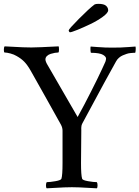

<svg xmlns="http://www.w3.org/2000/svg" viewBox="-36 -996 740 1019"><path d="M-11.2 -750Q7.8 -749 34.9 -747.6Q62 -746.1 83.7 -745.1Q105.5 -744.1 130.4 -744.1Q162.1 -744.1 275.4 -750Q277.3 -744.6 277.1 -731Q276.9 -717.3 272.9 -717.3Q265.6 -717.3 255.4 -715.6Q245.1 -713.9 233.2 -710.2Q221.2 -706.5 213.1 -698.7Q205.1 -690.9 205.1 -680.7Q205.1 -668.9 218.8 -647L376 -375Q392.1 -403.8 410.9 -439.7Q429.7 -475.6 447 -509.8Q464.4 -543.9 480 -575.9Q495.6 -607.9 506.8 -632.1Q518.1 -656.2 523.4 -668.5Q526.9 -678.7 526.9 -685.5Q526.9 -689.9 523.2 -694.8Q519.5 -699.7 511.2 -704.8Q502.9 -710 486.3 -712.9Q469.7 -715.8 447.3 -715.8Q444.8 -715.8 444.1 -731Q443.4 -746.1 445.3 -749Q458.5 -748 481.4 -746.3Q504.4 -744.6 522 -743.9Q539.6 -743.2 558.6 -743.2Q585 -743.2 604.5 -743.9Q624 -744.6 646.2 -746.3Q668.5 -748 683.1 -749Q685.1 -743.7 684.1 -729.7Q683.1 -715.8 680.7 -715.8Q676.3 -715.8 671.9 -715.6Q667.5 -715.3 656.7 -714.4Q646 -713.4 636.5 -710.2Q627 -707 616 -702.4Q605 -697.8 595.5 -689.5Q585.9 -681.2 580.1 -670.4Q545.4 -609.9 400.9 -340.8Q399.4 -337.9 398.2 -334.5Q397 -331.1 396.5 -328.6Q396 -326.2 395.8 -322.3Q395.5 -318.4 395.3 -316.9Q395 -315.4 395.3 -311Q395.5 -306.6 395.5 -305.7L394 -131.3Q394 -65.9 399.9 -47.4Q401.9 -39.6 431.4 -34.4Q460.9 -29.3 478 -29.3Q481.4 -24.9 481.7 -12.9Q481.9 -1 478 3.4Q465.8 2.9 436 1.2Q406.2 -0.5 385.7 -1.5Q365.2 -2.4 345.5 -2.4Q325.7 -2.4 304.9 -1.5Q284.2 -0.5 253.7 1.2Q223.1 2.9 211.9 3.4Q207.5 -1 208 -12.9Q208.5 -24.9 211.9 -29.3Q229 -29.3 258.3 -34.4Q287.6 -39.6 290 -47.4Q295.9 -65.9 295.9 -131.3V-302.2Q295.9 -318.4 287.6 -334Q252.4 -397.9 204.6 -482.7Q156.7 -567.4 127 -620.6Q109.4 -651.4 93 -668.2Q76.7 -685.1 52.2 -698.7Q38.6 -707 19.3 -712.2Q0 -717.3 -11.2 -717.3Q-15.6 -717.3 -15.6 -731.4Q-15.6 -745.6 -11.2 -750ZM328.6 -835Q328.6 -841.3 382.8 -896Q437 -950.7 465.8 -972.2Q472.2 -975.6 485.8 -975.6Q515.6 -975.6 526.9 -965.3Q538.1 -955.1 538.1 -941.4Q538.1 -927.7 509.3 -906.7Q480.5 -885.7 443.8 -868.2Q407.2 -850.6 375 -837.6Q342.8 -824.7 335.4 -824.7Q333 -824.7 330.8 -828.4Q328.6 -832 328.6 -835Z"/></svg>

Font: Crimson
Style: Regular
Weight: 400
Version: Version 0.8